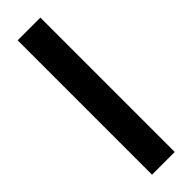

<svg xmlns="http://www.w3.org/2000/svg" viewBox="-252 -732 735 735"><g transform="rotate(-45 116.0 -364.0)"><path d="M177.7 -727.5V0H54.7V-727.5Z"/></g></svg>

Font: Inter Display SemiBold
Style: Regular
Weight: 600
Designer: Rasmus Andersson
Foundry: rsms
Version: Version 4.001;git-9221beed3